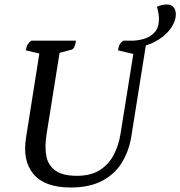

<svg xmlns="http://www.w3.org/2000/svg" viewBox="-20 -822 802 854"><path d="M294 12Q180 12 129.5 -47Q79 -106 96 -211L155 -584L95 -598Q98 -626 119 -641H318Q313 -605 298 -601L245 -587L187 -224Q178 -167 186.5 -126Q195 -85 227.5 -62.5Q260 -40 323 -40Q384 -40 424 -65.5Q464 -91 486 -133.5Q508 -176 516 -226L573 -582L505 -598Q507 -614 511.5 -623Q516 -632 528 -641H632L564 -214Q553 -148 521 -97Q489 -46 433 -17Q377 12 294 12ZM562 -611 566 -641Q592 -641 620 -649Q648 -657 667.5 -678Q687 -699 687 -738Q687 -762 678 -792Q699 -802 721 -802Q742 -802 752 -790Q762 -778 762 -759Q762 -725 735.5 -690.5Q709 -656 663.5 -633.5Q618 -611 562 -611Z"/></svg>

Font: Petrona Medium
Style: Italic
Weight: 500
Italic angle: -9°
Designer: Ringo R. Seeber
Foundry: Ringo R. Seeber
Version: Version 2.001; ttfautohint (v1.8.3)